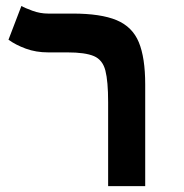

<svg xmlns="http://www.w3.org/2000/svg" viewBox="-20 -632 626 652"><path d="M473.1 -345.2V0H347.2V-285.2Q347.2 -356 337.9 -392.3Q328.6 -428.7 299.1 -441.4Q269.5 -454.1 208.5 -454.1H143.6Q102.1 -454.1 67.6 -466.8Q33.2 -479.5 8.8 -497.1L52.7 -611.8Q64 -605 90.1 -595.5Q116.2 -585.9 143.1 -585.9H226.6Q322.3 -585.9 376 -563.5Q429.7 -541 451.4 -488.5Q473.1 -436 473.1 -345.2Z"/></svg>

Font: Cascadia Code NF
Style: Bold
Weight: 700
Monospace: yes
Designer: Aaron Bell
Foundry: Saja Typeworks
Version: Version 2404.023; ttfautohint (v1.8.4)